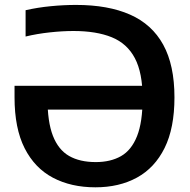

<svg xmlns="http://www.w3.org/2000/svg" viewBox="-20 -770 792 799"><path d="M377 9.5Q276 9.5 200.2 -30.5Q124.5 -70.5 82.5 -153.2Q40.5 -236 40.5 -365V-413H616V-314H129.5L177.5 -362Q177.5 -263 200.2 -204.8Q223 -146.5 267.5 -121Q312 -95.5 378.5 -95.5Q440 -95.5 483.5 -120.2Q527 -145 550.2 -203.2Q573.5 -261.5 573.5 -361.5Q573.5 -467 541.2 -528Q509 -589 445 -615Q381 -641 286 -641Q239.5 -641 186.8 -635.2Q134 -629.5 86.5 -618V-727.5Q137 -739 191 -744.2Q245 -749.5 296.5 -749.5Q430 -749.5 521.2 -709.2Q612.5 -669 659.2 -584Q706 -499 706 -364.5Q706 -237 665 -154.2Q624 -71.5 550 -31Q476 9.5 377 9.5Z"/></svg>

Font: Encode Sans SC SemiBold
Style: Regular
Weight: 600
Version: Version 3.002